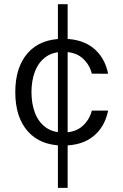

<svg xmlns="http://www.w3.org/2000/svg" viewBox="-20 -697 595 926"><path d="M259.3 -676.8H306.2V209H259.3ZM285.2 -509.8Q374.5 -509.8 429.9 -465.3Q485.4 -420.9 501.5 -341.3L422.9 -341.8Q411.6 -386.7 377.4 -416.7Q343.3 -446.8 285.2 -446.8Q233.4 -446.8 199.5 -421.4Q165.5 -396 148.7 -352.3Q131.8 -308.6 131.8 -252.9Q131.8 -197.3 148.4 -153.3Q165 -109.4 199.2 -83.7Q233.4 -58.1 285.2 -58.1Q343.3 -58.1 377.4 -88.6Q411.6 -119.1 422.9 -163.6H501.5Q485.4 -84.5 430.2 -39.8Q375 4.9 285.2 4.9Q174.8 4.9 114.3 -63.5Q53.7 -131.8 53.7 -252.4Q53.7 -373.5 114.3 -441.7Q174.8 -509.8 285.2 -509.8Z"/></svg>

Font: Estedad-FD Regular
Style: FD-Regular
Weight: 400
Designer: Amin Abedi
Version: Version 7.3